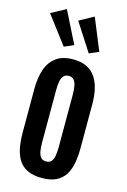

<svg xmlns="http://www.w3.org/2000/svg" viewBox="-151 -1096 775 1173"><g transform="rotate(15 237.0 -509.5)"><path d="M237.3 8.8Q184.6 8.8 148.9 -7.6Q113.3 -23.9 92.5 -54.9Q71.8 -85.9 62.7 -130.6Q53.7 -175.3 53.7 -232.4V-506.3Q53.7 -575.2 71.5 -628.2Q89.4 -681.2 129.9 -711.2Q170.4 -741.2 237.3 -741.2Q288.1 -741.2 323 -724.1Q357.9 -707 379.2 -675.5Q400.4 -644 410.2 -601.1Q419.9 -558.1 419.9 -506.3V-232.4Q419.9 -176.3 411.4 -131.8Q402.8 -87.4 382.1 -55.9Q361.3 -24.4 326.2 -7.8Q291 8.8 237.3 8.8ZM237.3 -95.7Q259.3 -95.7 270.5 -109.1Q281.7 -122.6 285.6 -146.5Q289.6 -170.4 289.6 -201.7V-529.3Q289.6 -562.5 285.2 -586.4Q280.8 -610.4 269.5 -623.5Q258.3 -636.7 237.3 -636.7Q215.3 -636.7 203.9 -623.5Q192.4 -610.4 188.2 -586.4Q184.1 -562.5 184.1 -529.3V-201.7Q184.1 -170.4 188.2 -146.5Q192.4 -122.6 203.9 -109.1Q215.3 -95.7 237.3 -95.7ZM160.2 -800.8 26.4 -977.5 119.6 -1027.8 220.2 -826.7ZM318.4 -800.8 204.6 -977.5 295.9 -1027.8 378.4 -826.7Z"/></g></svg>

Font: Antonio
Style: Bold
Weight: 700
Designer: Vernon Adams
Foundry: Vernon Adams
Version: Version 1.002